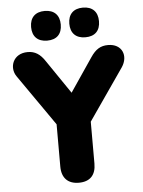

<svg xmlns="http://www.w3.org/2000/svg" viewBox="-61 -974 767 1031"><g transform="rotate(-5 322.5 -458.5)"><path d="M425 -766C477 -766 505 -795 505 -846C505 -897 476 -926 425 -926C374 -926 345 -897 345 -846C345 -795 374 -766 425 -766ZM219 -766C271 -766 299 -795 299 -846C299 -897 270 -926 219 -926C168 -926 139 -897 139 -846C139 -795 168 -766 219 -766ZM322 9C382 9 414 -24 414 -86V-312L605 -588C645 -647 618 -714 542 -714C502 -714 475 -698 447 -656L325 -476L203 -655C176 -697 147 -714 109 -714C29 -714 4 -639 38 -590L230 -314V-86C230 -24 264 9 322 9Z"/></g></svg>

Font: Nunito Black
Style: Regular
Weight: 900
Designer: Vernon Adams
Foundry: Vernon Adams
Version: Version 3.602